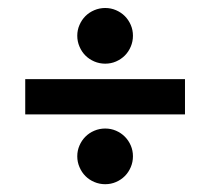

<svg xmlns="http://www.w3.org/2000/svg" viewBox="-20 -599 537 490"><path d="M452.1 -307.1H44.4V-397H452.1ZM319.3 -200.2Q319.3 -185.5 313.7 -172.4Q308.1 -159.2 298.6 -149.7Q289.1 -140.1 276.1 -134.5Q263.2 -128.9 248.5 -128.9Q233.9 -128.9 220.7 -134.5Q207.5 -140.1 198 -149.7Q188.5 -159.2 182.9 -172.4Q177.2 -185.5 177.2 -200.2Q177.2 -214.8 182.9 -227.8Q188.5 -240.7 198 -250.2Q207.5 -259.8 220.7 -265.4Q233.9 -271 248.5 -271Q263.2 -271 276.1 -265.4Q289.1 -259.8 298.6 -250.2Q308.1 -240.7 313.7 -227.8Q319.3 -214.8 319.3 -200.2ZM319.3 -507.8Q319.3 -493.2 313.7 -480Q308.1 -466.8 298.6 -457.3Q289.1 -447.8 276.1 -442.1Q263.2 -436.5 248.5 -436.5Q233.9 -436.5 220.7 -442.1Q207.5 -447.8 198 -457.3Q188.5 -466.8 182.9 -480Q177.2 -493.2 177.2 -507.8Q177.2 -522.5 182.9 -535.4Q188.5 -548.3 198 -557.9Q207.5 -567.4 220.7 -573Q233.9 -578.6 248.5 -578.6Q263.2 -578.6 276.1 -573Q289.1 -567.4 298.6 -557.9Q308.1 -548.3 313.7 -535.4Q319.3 -522.5 319.3 -507.8Z"/></svg>

Font: Aclonica
Style: Regular
Weight: 400
Version: Version 1.001